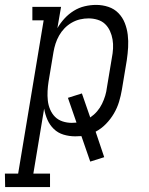

<svg xmlns="http://www.w3.org/2000/svg" viewBox="-86 -548 606 783"><path d="M-65 215 -66 160H-12L92 -465H46V-520H163L148 -433Q160 -454 177 -472.5Q194 -491 215 -504Q236 -517 259.5 -522.5Q283 -528 306 -528Q332 -528 356 -520Q380 -512 397 -494.5Q414 -477 423 -454Q432 -431 435 -406Q438 -381 436.5 -355Q435 -329 431 -302L411 -182Q407 -158 399.5 -133Q392 -108 378.5 -85Q365 -62 346 -42.5Q327 -23 304 -11L339 93L282 111L246 7Q240 7 233.5 7.5Q227 8 221 8Q196 8 173 1Q150 -6 133.5 -22Q117 -38 107.5 -59.5Q98 -81 94 -105L50 160H118V215ZM207 -47Q211 -47 216.5 -47.5Q222 -48 226 -48L191 -149L248 -167L282 -69Q298 -80 310 -94Q322 -108 330 -124.5Q338 -141 343 -157.5Q348 -174 350 -191L370 -311Q374 -331 375 -350Q376 -369 373 -387Q370 -405 362.5 -421.5Q355 -438 342.5 -450Q330 -462 312 -467.5Q294 -473 275 -473Q258 -473 240.5 -469Q223 -465 206.5 -455.5Q190 -446 177 -432.5Q164 -419 155 -403Q146 -387 140.5 -370Q135 -353 132 -335L112 -215Q109 -196 108 -176.5Q107 -157 109 -138Q111 -119 118.5 -101.5Q126 -84 138.5 -71.5Q151 -59 169 -53Q187 -47 207 -47Z"/></svg>

Font: Iosevka Curly Slab Light
Style: Italic
Weight: 300
Italic angle: -9°
Monospace: yes
Designer: Belleve Invis
Foundry: Belleve Invis
Version: Version 22.1.2; ttfautohint (v1.8.4)